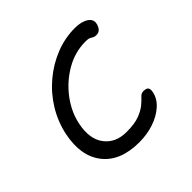

<svg xmlns="http://www.w3.org/2000/svg" viewBox="-134 -626 765 765"><g transform="rotate(-45 249.0 -243.0)"><path d="M241 9Q135 9 85.5 -53.5Q36 -116 57 -220Q69 -278 99.5 -328Q130 -378 174.5 -415.5Q219 -453 272 -474Q325 -495 381 -495Q417 -495 438.5 -481Q460 -467 454 -444Q451 -431 443 -422.5Q435 -414 422 -414Q412 -414 406.5 -417.5Q401 -421 394.5 -424Q388 -427 373 -427Q313 -427 260 -396Q207 -365 170.5 -316Q134 -267 123 -211Q109 -139 141 -97.5Q173 -56 234 -56Q280 -56 307 -66.5Q334 -77 349.5 -90Q365 -103 374.5 -113.5Q384 -124 395 -124Q412 -124 417.5 -117.5Q423 -111 420 -94Q414 -64 388 -40.5Q362 -17 323.5 -4Q285 9 241 9Z"/></g></svg>

Font: Shantell Sans Normal
Style: Italic
Weight: 300
Italic angle: -11.31°
Designer: Stephen Nixon, Anya Danilova, Shantell Martin
Foundry: Arrow Type
Version: Version 1.008;[a672d596b]